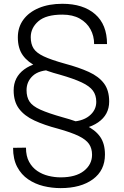

<svg xmlns="http://www.w3.org/2000/svg" viewBox="-20 -741 648 1003"><path d="M338.9 -105Q407.7 -105 445.3 -134.8Q482.9 -164.6 482.9 -209Q482.9 -243.2 465.6 -267.1Q448.2 -291 406.7 -310.5Q365.2 -330.1 292 -351.1Q223.6 -369.1 174.6 -392.3Q125.5 -415.5 99.4 -451.9Q73.2 -488.3 73.2 -545.9Q73.2 -598.6 101.8 -637.9Q130.4 -677.2 182.9 -699.2Q235.4 -721.2 305.7 -721.2Q414.6 -721.2 476.8 -667Q539.1 -612.8 539.1 -510.7H471.7Q471.7 -553.2 452.6 -588.1Q433.6 -623 396.7 -643.8Q359.9 -664.6 305.7 -664.6Q220.2 -664.6 180.4 -629.9Q140.6 -595.2 140.6 -546.9Q140.6 -511.2 155.3 -488Q169.9 -464.8 208.7 -446.5Q247.6 -428.2 319.8 -408.2Q392.6 -388.7 444.1 -365.2Q495.6 -341.8 522.9 -305.7Q550.3 -269.5 550.3 -210.4Q550.3 -141.6 492.7 -101.8Q435.1 -62 338.9 -62ZM253.9 -375.5Q184.6 -375.5 151.6 -345.2Q118.7 -314.9 118.7 -270Q118.7 -233.9 134.3 -210.2Q149.9 -186.5 191.2 -168Q232.4 -149.4 308.6 -127.9Q378.9 -108.9 428 -85.9Q477.1 -63 502.7 -27.1Q528.3 8.8 528.3 66.4Q528.3 149.4 465.1 195.6Q401.9 241.7 296.9 241.7Q251 241.7 207 231Q163.1 220.2 127.2 195.8Q91.3 171.4 69.8 130.9Q48.3 90.3 48.3 31.2L115.7 30.3Q115.7 74.7 132.1 104.5Q148.4 134.3 174.8 152.1Q201.2 169.9 233.2 177.7Q265.1 185.5 296.9 185.5Q375.5 185.5 418.2 151.9Q460.9 118.2 460.9 67.4Q460.9 34.7 445.3 11.5Q429.7 -11.7 391.1 -30.5Q352.5 -49.3 282.7 -68.8Q211.4 -87.4 159.4 -111.6Q107.4 -135.7 79.3 -173.1Q51.3 -210.4 51.3 -269Q51.3 -337.4 106.2 -378.2Q161.1 -418.9 253.9 -418.9Z"/></svg>

Font: Heebo Light
Style: Regular
Weight: 300
Designer: Oded Ezer
Foundry: Ezer Type House
Version: Version 3.100